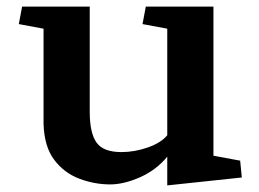

<svg xmlns="http://www.w3.org/2000/svg" viewBox="-20 -550 785 582"><path d="M37 -477 47 -530H252V-211Q252 -147 272.5 -118Q293 -89 348 -89Q388 -89 428 -103Q468 -117 487 -140V-463L412 -477L422 -530H627V-78L708 -63L713 -12L487 12V-75Q453 -34 404 -12.5Q355 9 314 9Q266 9 220 -8.5Q174 -26 144 -66Q114 -106 112 -175V-463Z"/></svg>

Font: Brawler
Style: Bold
Weight: 700
Designer: Oleg Frolov, Haley Fiege
Foundry: Oleg Frolov, Haley Fiege
Version: Version 1.101; ttfautohint (v1.8.3)